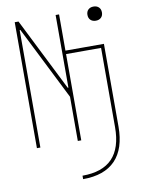

<svg xmlns="http://www.w3.org/2000/svg" viewBox="-102 -808 804 1096"><g transform="rotate(-10 300.0 -260.0)"><path d="M289 200Q405 200 462.5 140Q520 80 520 -41V-500H317V0H297V-256L84 -681H80V0H60V-730H82L293 -309H297V-730H317V-520H540V-41Q540 88 476.5 154Q413 220 289 220ZM518 -658Q499 -658 487.5 -669Q476 -680 476 -699Q476 -718 487.5 -729Q499 -740 518 -740Q537 -740 548.5 -729Q560 -718 560 -699Q560 -680 548.5 -669Q537 -658 518 -658Z"/></g></svg>

Font: M PLUS Code Latin Expanded Thin
Style: Regular
Weight: 250
Width: 7
Designer: Coji Morishita
Foundry: UNDERFOREST DESIGN
Version: Version 1.002; ttfautohint (v1.8.3)